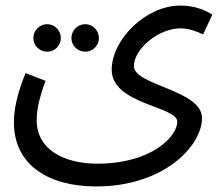

<svg xmlns="http://www.w3.org/2000/svg" viewBox="-20 -439 800 691"><path d="M30 1C30 158 159 232 326 232C570 232 707 86 707 -14C707 -116 462 -131 462 -201C462 -264 552 -337 629 -337C660 -337 688 -326 711 -315L744 -386C726 -399 685 -419 629 -419C504 -419 382 -296 382 -188C382 -63 618 -57 618 -1C618 53 524 150 331 150C207 150 112 97 112 -6C112 -46 123 -92 144 -148L72 -176C43 -105 30 -47 30 1ZM287 -253C314 -253 336 -275 336 -302C336 -329 314 -352 287 -352C259 -352 237 -329 237 -302C237 -275 259 -253 287 -253ZM150 -253C177 -253 199 -275 199 -302C199 -329 177 -352 150 -352C122 -352 100 -329 100 -302C100 -275 122 -253 150 -253Z"/></svg>

Font: Noto Sans Arabic
Style: Regular
Weight: 400
Designer: Monotype Design Team, Nadine Chahine, Nizar Qandah and Khaled Hosny
Foundry: Monotype Imaging Inc.
Version: Version 2.012